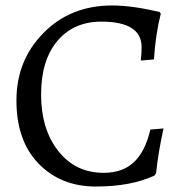

<svg xmlns="http://www.w3.org/2000/svg" viewBox="-20 -669 669 701"><path d="M544 -28 550 -37C554.7 -85 563.7 -139.3 577 -200L529 -196C516.3 -142 496.2 -102.2 468.5 -76.5C440.8 -50.8 404.3 -38 359 -38C289.7 -38 234.2 -64.7 192.5 -118C150.8 -171.3 130 -239.8 130 -323.5C130 -407.2 149.8 -472.5 189.5 -519.5C229.2 -566.5 282.7 -590 350 -590C448 -590 497 -559 497 -497C497 -482.3 496 -466 494 -448L542 -452C546 -513.3 554.3 -569 567 -619L563 -625C496.3 -641 438.3 -649 389 -649C288.3 -649 205 -615.7 139 -549C73 -482.3 40 -400 40 -302C40 -204 67 -127.2 121 -71.5C175 -15.8 244.7 12 330 12C415.3 12 486.7 -1.3 544 -28Z"/></svg>

Font: Alegreya SC
Style: Regular
Weight: 400
Designer: Juan Pablo del Peral
Foundry: Juan Pablo del Peral
Version: Version 1.003